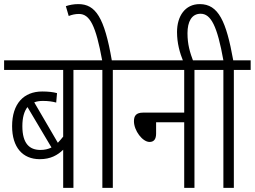

<svg xmlns="http://www.w3.org/2000/svg" viewBox="-20 -916 1242 936"><path d="M421 -575V-622H0V-575H288V-250C279 -239 271 -229 262 -220L147 -417C159 -422 173 -424 189 -424C215 -424 236 -421 254 -416L258 -462C240 -467 216 -470 186 -470C96 -470 39 -411 39 -301C39 -198 90 -140 174 -140C227 -140 261 -160 288 -186V0H338V-575ZM89 -301C89 -343 98 -374 114 -394L231 -197C215 -189 197 -185 177 -185C124 -185 89 -216 89 -301Z M530 -575H612V-622H525C489 -831 446 -896 362 -896C339 -896 319 -892 301 -886L315 -838C330 -844 346 -848 365 -848C418 -848 447 -791 478 -622H409V-575H479V0H530Z M600 -622V-575H878V-367H678C643 -367 633 -351 633 -325C633 -279 675 -224 709 -224C730 -224 741 -237 741 -265V-320H878V0H928V-575H1011V-622Z M874 -615H923C906 -660 894 -699 894 -754C894 -810 914 -849 958 -849C1008 -849 1039 -790 1069 -622H999V-575H1069V0H1120V-575H1202V-622H1117C1083 -812 1045 -896 954 -896C882 -896 843 -837 843 -760C843 -706 856 -659 874 -615Z"/></svg>

Font: Noto Sans Devanagari UI ExtraCondensed Light
Style: Regular
Weight: 300
Width: 2
Designer: Jelle Bosma - Monotype Design Team
Foundry: Monotype Imaging Inc.
Version: Version 2.004